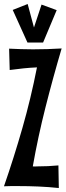

<svg xmlns="http://www.w3.org/2000/svg" viewBox="-21 -945 334 966"><path d="M289.1 -701.2Q245.1 -552.2 207.8 -404.8Q170.4 -257.3 144 -107.9Q149.9 -106.9 156 -107.4Q162.1 -107.9 168.9 -107.9Q195.3 -107.9 220.9 -109.1Q246.6 -110.4 272.9 -112.8L274.9 1Q223.6 -4.4 172.9 -6.6Q122.1 -8.8 68.8 -8.8Q51.8 -8.8 33.9 -8.8Q16.1 -8.8 -1 -7.8Q49.3 -152.8 91.8 -301.3Q134.3 -449.7 165 -606Q131.3 -604.5 97.4 -601.1Q63.5 -597.7 27.8 -592.8L24.9 -700.2Q55.2 -698.7 85 -697.8Q114.7 -696.8 145 -696.8Q217.3 -696.8 289.1 -701.2ZM264.2 -894 195.8 -731H117.2L43 -895L118.2 -924.8L149.9 -806.6L188 -921.9Z"/></svg>

Font: Mouse Memoirs
Style: Regular
Weight: 400
Version: Version 1.000